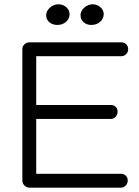

<svg xmlns="http://www.w3.org/2000/svg" viewBox="-20 -865 643 885"><path d="M244.1 -750Q222.2 -750 207.5 -762.5Q192.9 -774.9 192.9 -794.9Q192.9 -814 209.7 -829.6Q226.6 -845.2 250 -845.2Q270.5 -845.2 285.6 -831.8Q300.8 -818.4 300.8 -799.8Q300.8 -779.3 284.7 -764.6Q268.6 -750 244.1 -750ZM400.9 -750Q379.9 -750 365.5 -762.5Q351.1 -774.9 351.1 -794.9Q351.1 -814 368.2 -829.6Q385.3 -845.2 407.2 -845.2Q427.7 -845.2 442.9 -831.8Q458 -818.4 458 -799.8Q458 -779.3 441.7 -764.6Q425.3 -750 400.9 -750ZM116.2 0Q102.5 0 92.8 -9.8Q83 -19.5 83 -33.2V-638.2Q83 -651.4 92.8 -660.6Q102.5 -669.9 116.2 -669.9H539.1Q552.7 -669.9 561.8 -660.9Q570.8 -651.9 570.8 -638.2Q570.8 -625 561.5 -615.5Q552.2 -606 539.1 -606H147V-380.9H491.2Q504.9 -380.9 513.4 -372.3Q522 -363.8 522 -350.1Q522 -336.4 513.2 -326.7Q504.4 -316.9 491.2 -316.9H147V-64H537.1Q550.8 -64 559.8 -55.4Q568.8 -46.9 568.8 -33.2Q568.8 -19.5 559.6 -9.8Q550.3 0 537.1 0Z"/></svg>

Font: Comic Neue
Style: Regular
Weight: 400
Designer: Craig Rozynski
Foundry: Craig Rozynski
Version: Version 2.003;hotconv 1.0.109;makeotfexe 2.5.65596